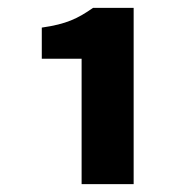

<svg xmlns="http://www.w3.org/2000/svg" viewBox="-20 -893 472 487"><path d="M187 -426H319V-873H216C177 -846 149 -832 86 -823V-744H187Z"/></svg>

Font: Noto Sans CJK JP Black
Style: Regular
Weight: 900
Designer: Ryoko NISHIZUKA (kana & ideographs); Paul D. Hunt (Latin, Greek & Cyrillic); Wenlong ZHANG (bopomofo); Sandoll Communica
Foundry: Adobe Systems Incorporated
Version: Version 1.004;PS 1.004;hotconv 1.0.82;makeotf.lib2.5.63406